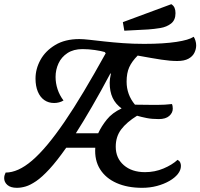

<svg xmlns="http://www.w3.org/2000/svg" viewBox="-102 -877 959 919"><path d="M-21 22Q-51 22 -66.5 8.5Q-82 -5 -82 -24Q-82 -32 -80 -38.5Q-78 -45 -75 -51Q-46 -51 -14.5 -65Q17 -79 51.5 -108.5Q86 -138 124.5 -184Q163 -230 206.5 -293.5Q250 -357 299 -439Q348 -521 404 -622L399 -628Q383 -633 352.5 -637.5Q322 -642 293 -642Q250 -642 221 -623Q192 -604 178 -573.5Q164 -543 164 -509Q164 -479 173.5 -450Q183 -421 202 -396Q192 -390 180.5 -387Q169 -384 157 -384Q130 -384 110 -398Q90 -412 79 -438.5Q68 -465 68 -501Q68 -547 91.5 -590Q115 -633 162 -661.5Q209 -690 278 -690Q296 -690 327 -686.5Q358 -683 398.5 -678.5Q439 -674 487 -670.5Q535 -667 588 -667Q636 -667 674.5 -669.5Q713 -672 742.5 -676.5Q772 -681 792.5 -687Q813 -693 825 -701Q830 -694 833.5 -682.5Q837 -671 837 -660Q837 -642 828.5 -624.5Q820 -607 800 -596Q780 -585 746 -585Q713 -585 670.5 -591.5Q628 -598 557 -611Q529 -583 516.5 -555Q504 -527 504 -486Q504 -455 514 -427.5Q524 -400 544 -376L628 -375Q637 -375 652.5 -375Q668 -375 686.5 -376Q705 -377 721 -379Q723 -375 724 -369Q725 -363 725 -357Q725 -337 708 -322Q691 -307 658 -307Q625 -307 600 -312Q575 -317 554 -323Q504 -292 478 -257.5Q452 -223 452 -175Q452 -120 490.5 -86.5Q529 -53 592 -53Q639 -53 680.5 -70.5Q722 -88 748 -112Q757 -107 760.5 -99.5Q764 -92 764 -83Q764 -63 749.5 -44.5Q735 -26 709 -11Q683 4 649.5 13Q616 22 578 22Q508 22 456 -1Q404 -24 377 -67Q350 -110 354 -170H215Q170 -106 134.5 -67.5Q99 -29 71 -10Q43 9 21 15.5Q-1 22 -21 22ZM261 -239H368Q383 -272 409 -304.5Q435 -337 480 -358Q451 -379 437 -409Q423 -439 423 -481Q423 -489 424.5 -500.5Q426 -512 429 -525H426Q382 -442 338.5 -367Q295 -292 261 -239ZM493 -730 486 -771 718 -857Q729 -850 733.5 -839.5Q738 -829 738 -814Q738 -781 717 -764.5Q696 -748 666 -743Q636 -738 607 -736Z"/></svg>

Font: Sansita Swashed Light
Style: Regular
Weight: 300
Designer: Pablo Cosgaya
Foundry: Omnibus-Type
Version: Version 1.003